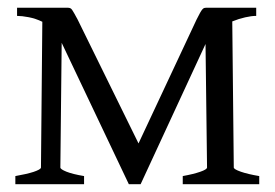

<svg xmlns="http://www.w3.org/2000/svg" viewBox="-20 -474 707 494"><path d="M639.2 -433.1Q627 -433.1 610.8 -429.4Q594.7 -425.8 577.6 -418.9L581.5 -43Q581.5 -38.6 599.6 -32.2Q617.7 -25.9 647 -21V0H450.2V-21Q477.5 -25.9 495.1 -32Q512.7 -38.1 512.7 -43L508.8 -360.8L341.8 0H311.5L138.7 -363.8L135.3 -43Q135.3 -38.6 151.1 -32.2Q167 -25.9 196.3 -21V0H19.5V-21Q33.2 -23.4 45.2 -26.1Q57.1 -28.8 66.2 -31.7Q75.2 -34.7 80.3 -37.6Q85.4 -40.5 85.4 -43L88.9 -418Q71.8 -426.3 54 -429.7Q36.1 -433.1 23.9 -433.1V-454.1H153.8Q157.7 -454.1 160.4 -453.1Q163.1 -452.1 165.5 -448.7Q168 -445.3 171.1 -439.5Q174.3 -433.6 179.7 -423.8L336.4 -105L485.8 -423.8Q491.2 -434.6 494.6 -440.7Q498 -446.8 500.5 -449.7Q502.9 -452.6 505.4 -453.4Q507.8 -454.1 511.7 -454.1H639.2Z"/></svg>

Font: Akkhara
Style: Regular
Weight: 400
Designer: J. Victor Gaultney
Version: Version 1.00 June 13, 2006, initial release